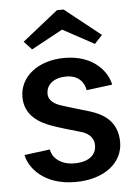

<svg xmlns="http://www.w3.org/2000/svg" viewBox="-53 -764 581 822"><g transform="rotate(-5 237.5 -353.0)"><path d="M69.2 -600.8 102.5 -565 237.5 -638.3 372.5 -565 405.8 -600.8 251.7 -723.3H223.3ZM30.8 -117.5C40.8 -63.3 101.7 16.7 237.5 16.7C365 16.7 443.3 -50 443.3 -136.7C443.3 -226.7 382.5 -261.7 325 -279.2C295.8 -288.3 241.7 -303.3 206.7 -315C182.5 -322.5 151.7 -337.5 151.7 -370C151.7 -410.8 185.8 -436.7 237.5 -436.7C289.2 -436.7 314.2 -405.8 320 -370.8L430.8 -385C420.8 -438.3 364.2 -516.7 237.5 -516.7C120.8 -516.7 43.3 -450.8 43.3 -365.8C43.3 -283.3 109.2 -250 157.5 -232.5C194.2 -219.2 245.8 -205 282.5 -194.2C302.5 -188.3 335 -172.5 335 -132.5C335 -90 300.8 -63.3 240.8 -63.3C180 -63.3 145.8 -96.7 140.8 -131.7Z"/></g></svg>

Font: Boon SemiBold
Style: Regular
Weight: 600
Designer: Sungsit Sawaiwan
Foundry: FontUni
Version: Version 2.0